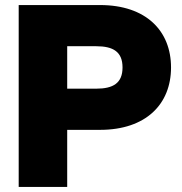

<svg xmlns="http://www.w3.org/2000/svg" viewBox="-20 -740 721 760"><path d="M54 0H246V-226H376C558 -226 657 -328 657 -473C657 -618 558 -720 376 -720H54ZM246 -389V-557H361C428 -557 465 -535 465 -473C465 -411 428 -389 361 -389Z"/></svg>

Font: Aspekta 850
Style: Regular
Weight: 850
Designer: Ivo Dolenc
Version: Version 2.000